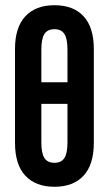

<svg xmlns="http://www.w3.org/2000/svg" viewBox="-20 -709 417 735"><path d="M188.3 -689Q260.9 -689 300 -646.7Q339.2 -604.5 339.2 -520.9V-162.8Q339.2 -78.5 299.7 -36.3Q260.3 6 188.3 6Q116.7 6 77.1 -36.3Q37.4 -78.5 37.4 -162.8V-520.9Q37.4 -604.5 77.1 -646.7Q116.7 -689 188.3 -689ZM188.3 -597.2Q161.9 -597.2 150.1 -579Q138.3 -560.9 138.3 -518.9V-394H238.3V-518.9Q238.3 -560.9 226.5 -579Q214.7 -597.2 188.3 -597.2ZM188.3 -85.8Q214.7 -85.8 226.5 -104Q238.3 -122.1 238.3 -163.8V-311.5H138.3V-163.8Q138.3 -122.1 150.1 -104Q161.9 -85.8 188.3 -85.8Z"/></svg>

Font: Sofia Sans Extra Condensed
Style: Regular
Weight: 400
Designer: Botio Nikoltchev, Ani Petrova
Foundry: lettersoup
Version: Version 4.101